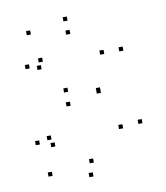

<svg xmlns="http://www.w3.org/2000/svg" viewBox="-86 -823 791 916"><g transform="rotate(-10 310.0 -365.0)"><path d="M566.8 -188V-208H546.8V-188ZM396.8 -364.7V-384.7H376.8V-364.7ZM396.8 -371.7V-391.7H376.8V-371.7ZM537.2 -544.5V-564.5H517.2V-544.5ZM299.8 -731.8V-751.8H279.8V-731.8ZM116 -697V-717H96V-697ZM82.3 -538.7V-558.7H62.3V-538.7ZM137.7 -525V-545H117.7V-525ZM149.8 -559.3V-579.3H129.8V-559.3ZM301.7 -667V-687H281.7V-667ZM444.7 -545V-565H424.7V-545ZM243.8 -397V-417H223.8V-397ZM243.8 -329.5V-349.5H223.8V-329.5ZM471.7 -179.8V-199.8H451.7V-179.8ZM305.8 -43.3V-63.3H285.8V-43.3ZM138.3 -150.8V-170.8H118.3V-150.8ZM126 -186.5V-206.5H106V-186.5ZM67.3 -172.8V-192.8H47.3V-172.8ZM101 -14.8V-34.8H81V-14.8ZM292.8 21.7V1.7H272.8V21.7Z"/></g></svg>

Font: Monaspace Xenon Dots Var
Style: Regular
Weight: 400
Designer: Riley Cran and the Lettermatic Team
Version: Version 1.100 (Monaspace Xenon Dots)